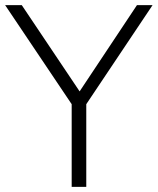

<svg xmlns="http://www.w3.org/2000/svg" viewBox="-42 -730 616 750"><path d="M554 -710 295 -323V0H238V-323L-22 -710H43L269 -373L493 -710Z"/></svg>

Font: Livvic Light
Style: Regular
Weight: 300
Designer: Jacques Le Bailly, Baron von Fonthausen
Version: Version 1.001; ttfautohint (v1.8.2)